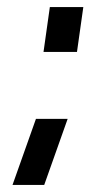

<svg xmlns="http://www.w3.org/2000/svg" viewBox="-20 -465 318 545"><path d="M15.5 60 82 -127.5H172L105.5 60ZM103.5 -317.5 121.5 -445H216.5L198.5 -317.5Z"/></svg>

Font: Mohave Light Medium
Style: Italic
Weight: 500
Italic angle: -8°
Version: Version 2.003